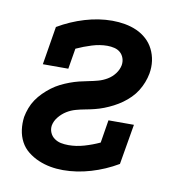

<svg xmlns="http://www.w3.org/2000/svg" viewBox="-66 -591 632 661"><g transform="rotate(10 250.0 -260.0)"><path d="M196 8Q173 8 151.5 4Q130 0 110 -8.5Q90 -17 73 -30.5Q56 -44 46 -63Q36 -82 33 -104Q30 -126 33 -149Q36 -165 42 -181Q48 -197 57.5 -211Q67 -225 79.5 -237.5Q92 -250 106 -260.5Q120 -271 135 -278.5Q150 -286 166 -292Q182 -298 198 -302Q214 -306 230 -309Q246 -312 262.5 -316.5Q279 -321 294 -330Q309 -339 319.5 -353Q330 -367 333 -383Q335 -396 331 -407.5Q327 -419 318.5 -426.5Q310 -434 298 -437Q286 -440 273 -440Q247 -440 219.5 -431.5Q192 -423 166 -411L154 -339H65L87 -473Q131 -499 179.5 -513.5Q228 -528 275 -528Q298 -528 320 -524Q342 -520 361 -511.5Q380 -503 395.5 -489Q411 -475 420.5 -456Q430 -437 433 -415.5Q436 -394 432 -371Q429 -355 423 -339.5Q417 -324 408 -309.5Q399 -295 386.5 -282.5Q374 -270 360 -260Q346 -250 330.5 -242Q315 -234 299.5 -228Q284 -222 268 -218Q252 -214 235.5 -211Q219 -208 203 -203.5Q187 -199 172.5 -190Q158 -181 146.5 -167Q135 -153 132 -137Q130 -124 135 -112Q140 -100 150.5 -92.5Q161 -85 173.5 -82.5Q186 -80 200 -80Q227 -80 254.5 -88Q282 -96 308 -108L321 -188H410L386 -47Q342 -21 293 -6.5Q244 8 196 8Z"/></g></svg>

Font: Iosevka Curly Slab Semibold
Style: Italic
Weight: 600
Italic angle: -9°
Monospace: yes
Designer: Belleve Invis
Foundry: Belleve Invis
Version: Version 22.1.2; ttfautohint (v1.8.4)